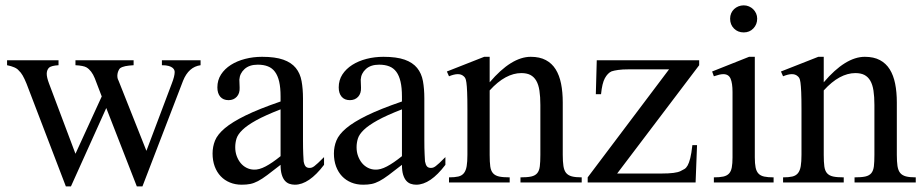

<svg xmlns="http://www.w3.org/2000/svg" viewBox="-20 -668 3375 703"><path d="M714.4 -429.2Q670.9 -423.3 650.4 -372.6L501.5 14.6H481L369.1 -272.5L239.7 14.6H221.2L77.1 -361.8Q69.8 -379.9 63 -391.6Q56.2 -403.3 48.8 -409.7Q43.5 -416.5 32.2 -421.4Q21 -426.3 5.9 -429.2V-447.3H194.3V-429.2Q168.5 -427.7 159.7 -420.4Q151.4 -412.1 151.1 -398.4Q150.9 -384.8 159.7 -361.8L256.3 -105L352.5 -314.9L327.1 -381.3Q315.4 -410.2 296.4 -421.4Q285.2 -427.7 256.3 -429.2V-447.3H469.2V-429.2Q451.2 -428.2 439 -425.8Q426.8 -423.3 419.4 -418Q416.5 -415 414.1 -409.9Q411.6 -404.8 410.4 -398.4Q409.2 -392.1 409.9 -385.3Q410.6 -378.4 414.1 -372.6L516.1 -115.7L608.9 -361.8Q619.6 -389.2 619.6 -404.3Q619.6 -407.2 618.2 -411.4Q616.7 -415.5 611.8 -419.7Q606.9 -423.8 597.7 -426.5Q588.4 -429.2 572.8 -429.2V-447.3H714.4Z M1166.5 -64.5Q1111.3 8.3 1059.6 8.3Q1048.8 8.3 1039.3 4.9Q1029.8 1.5 1022.7 -6.8Q1015.6 -15.1 1011.5 -29.1Q1007.3 -43 1007.3 -64.5Q978 -41.5 958.7 -27.1Q939.5 -12.7 924.6 -4.9Q909.7 2.9 896.2 5.6Q882.8 8.3 865.2 8.3Q841.3 8.3 821.8 0.2Q802.2 -7.8 788.1 -22.7Q773.9 -37.6 766.1 -58.8Q758.3 -80.1 758.3 -106Q758.3 -130.9 767.3 -153.3Q776.4 -175.8 803.2 -198.5Q830.1 -221.2 878.9 -245.1Q927.7 -269 1007.3 -296.4V-314.9Q1007.3 -347.2 1002.2 -369.1Q997.1 -391.1 986.8 -405Q976.6 -418.9 960.9 -425Q945.3 -431.2 923.8 -431.2Q893.1 -431.2 875.5 -415.3Q857.9 -399.4 856.4 -376.5L857.4 -347.2Q858.4 -326.2 846.9 -313.7Q835.4 -301.3 816.9 -301.3Q797.4 -301.3 786.6 -313.7Q775.9 -326.2 775.9 -348.1Q775.9 -374.5 789.3 -395.3Q802.7 -416 825.4 -430.4Q848.1 -444.8 877.7 -452.4Q907.2 -460 939.5 -460Q987.8 -460 1017.3 -449.5Q1046.9 -439 1063 -419.2Q1079.1 -399.4 1084.2 -371.1Q1089.4 -342.8 1089.4 -307.6V-155.3Q1089.4 -124 1090.3 -104Q1091.3 -84 1091.8 -77.1Q1094.2 -64 1099.1 -58.6Q1104 -53.2 1113.3 -53.2Q1117.7 -53.2 1121.6 -54.4Q1125.5 -55.7 1130.9 -59.6Q1136.2 -63.5 1144.5 -71.3Q1152.8 -79.1 1166.5 -92.8ZM1007.3 -267.6Q950.7 -245.6 917.7 -227.3Q884.8 -209 867.7 -192.4Q850.6 -175.8 845.9 -160.4Q841.3 -145 841.3 -128.9Q841.3 -111.3 846.7 -96.7Q852.1 -82 861.1 -71Q870.1 -60.1 882.6 -53.7Q895 -47.4 909.2 -46.9Q928.2 -45.9 952.4 -58.6Q976.6 -71.3 1007.3 -96.2Z M1610.8 -64.5Q1555.7 8.3 1503.9 8.3Q1493.2 8.3 1483.6 4.9Q1474.1 1.5 1467 -6.8Q1460 -15.1 1455.8 -29.1Q1451.7 -43 1451.7 -64.5Q1422.4 -41.5 1403.1 -27.1Q1383.8 -12.7 1368.9 -4.9Q1354 2.9 1340.6 5.6Q1327.1 8.3 1309.6 8.3Q1285.6 8.3 1266.1 0.2Q1246.6 -7.8 1232.4 -22.7Q1218.3 -37.6 1210.4 -58.8Q1202.6 -80.1 1202.6 -106Q1202.6 -130.9 1211.7 -153.3Q1220.7 -175.8 1247.6 -198.5Q1274.4 -221.2 1323.2 -245.1Q1372.1 -269 1451.7 -296.4V-314.9Q1451.7 -347.2 1446.5 -369.1Q1441.4 -391.1 1431.2 -405Q1420.9 -418.9 1405.3 -425Q1389.6 -431.2 1368.2 -431.2Q1337.4 -431.2 1319.8 -415.3Q1302.2 -399.4 1300.8 -376.5L1301.8 -347.2Q1302.7 -326.2 1291.3 -313.7Q1279.8 -301.3 1261.2 -301.3Q1241.7 -301.3 1231 -313.7Q1220.2 -326.2 1220.2 -348.1Q1220.2 -374.5 1233.6 -395.3Q1247.1 -416 1269.8 -430.4Q1292.5 -444.8 1322 -452.4Q1351.6 -460 1383.8 -460Q1432.1 -460 1461.7 -449.5Q1491.2 -439 1507.3 -419.2Q1523.4 -399.4 1528.6 -371.1Q1533.7 -342.8 1533.7 -307.6V-155.3Q1533.7 -124 1534.7 -104Q1535.6 -84 1536.1 -77.1Q1538.6 -64 1543.5 -58.6Q1548.3 -53.2 1557.6 -53.2Q1562 -53.2 1565.9 -54.4Q1569.8 -55.7 1575.2 -59.6Q1580.6 -63.5 1588.9 -71.3Q1597.2 -79.1 1610.8 -92.8ZM1451.7 -267.6Q1395 -245.6 1362.1 -227.3Q1329.1 -209 1312 -192.4Q1294.9 -175.8 1290.3 -160.4Q1285.6 -145 1285.6 -128.9Q1285.6 -111.3 1291 -96.7Q1296.4 -82 1305.4 -71Q1314.5 -60.1 1326.9 -53.7Q1339.4 -47.4 1353.5 -46.9Q1372.6 -45.9 1396.7 -58.6Q1420.9 -71.3 1451.7 -96.2Z M1885.7 0V-18.6Q1910.6 -18.6 1925 -21.7Q1939.5 -24.9 1947 -33.9Q1954.6 -43 1956.5 -59.1Q1958.5 -75.2 1958.5 -101.1V-283.7Q1958.5 -314 1955.1 -336.2Q1951.7 -358.4 1943.4 -372.6Q1935.1 -386.7 1921.9 -393.6Q1908.7 -400.4 1888.7 -400.4Q1860.4 -400.4 1831.3 -384.8Q1802.2 -369.1 1772.9 -336.9V-101.1Q1772.9 -74.7 1775.1 -58.6Q1777.3 -42.5 1785.2 -33.7Q1793 -24.9 1807.4 -21.7Q1821.8 -18.6 1846.2 -18.6V0H1624V-18.6Q1645 -18.6 1658.2 -21.7Q1671.4 -24.9 1678.7 -34.2Q1686 -43.5 1688.7 -59.6Q1691.4 -75.7 1691.4 -101.1V-267.6Q1691.4 -307.6 1690.4 -330.6Q1689.5 -353.5 1687.7 -365.7Q1686 -377.9 1683.3 -382.3Q1680.7 -386.7 1676.8 -389.6Q1660.6 -403.8 1624 -388.7L1616.2 -406.2L1752.9 -460H1772.9V-366.7Q1852.5 -460 1923.3 -460Q1956.1 -460 1978.5 -448Q2001 -436 2014.6 -414.1Q2028.3 -392.1 2034.4 -361.3Q2040.5 -330.6 2040.5 -293V-101.1Q2040.5 -76.2 2043 -60.1Q2045.4 -43.9 2052.7 -34.9Q2060.1 -25.9 2073.7 -22.2Q2087.4 -18.6 2109.9 -18.6V0Z M2239.7 -32.7H2403.8Q2454.1 -32.7 2471.7 -41.5Q2480 -45.4 2486.3 -49.3Q2492.7 -53.2 2497.8 -62.3Q2502.9 -71.3 2507.3 -88.6Q2511.7 -106 2515.1 -136.7H2532.2L2526.9 0H2131.8V-18.6L2429.7 -414.1H2281.7Q2258.8 -414.1 2243.4 -411.9Q2228 -409.7 2219.2 -406.7Q2205.1 -400.4 2194.8 -381.8Q2184.6 -363.3 2180.7 -323.2H2161.6L2165 -447.3H2540V-429.2Z M2752.4 -599.6Q2752.4 -578.6 2738.5 -564Q2724.6 -549.3 2703.1 -549.3Q2681.6 -549.3 2667.5 -563.5Q2653.3 -577.6 2653.3 -599.6Q2653.3 -610.4 2657.2 -619.4Q2661.1 -628.4 2668 -634.8Q2674.8 -641.1 2683.8 -644.8Q2692.9 -648.4 2703.1 -648.4Q2713.4 -648.4 2722.4 -644.5Q2731.4 -640.6 2738 -634Q2744.6 -627.4 2748.5 -618.7Q2752.4 -609.9 2752.4 -599.6ZM2593.8 0V-18.6Q2614.7 -18.6 2628.2 -21.5Q2641.6 -24.4 2649.2 -32.5Q2656.7 -40.5 2659.4 -54.9Q2662.1 -69.3 2662.1 -91.8V-331.1Q2662.1 -363.3 2655 -379.9Q2647.9 -396.5 2628.4 -396.5Q2621.6 -396.5 2613.3 -394.5Q2605 -392.6 2593.8 -388.7L2587.4 -406.2L2722.7 -460H2743.7V-91.8Q2743.7 -69.3 2746.6 -54.9Q2749.5 -40.5 2757.1 -32.5Q2764.6 -24.4 2778.1 -21.5Q2791.5 -18.6 2812.5 -18.6V0Z M3108.9 0V-18.6Q3133.8 -18.6 3148.2 -21.7Q3162.6 -24.9 3170.2 -33.9Q3177.7 -43 3179.7 -59.1Q3181.6 -75.2 3181.6 -101.1V-283.7Q3181.6 -314 3178.2 -336.2Q3174.8 -358.4 3166.5 -372.6Q3158.2 -386.7 3145 -393.6Q3131.8 -400.4 3111.8 -400.4Q3083.5 -400.4 3054.4 -384.8Q3025.4 -369.1 2996.1 -336.9V-101.1Q2996.1 -74.7 2998.3 -58.6Q3000.5 -42.5 3008.3 -33.7Q3016.1 -24.9 3030.5 -21.7Q3044.9 -18.6 3069.3 -18.6V0H2847.2V-18.6Q2868.2 -18.6 2881.3 -21.7Q2894.5 -24.9 2901.9 -34.2Q2909.2 -43.5 2911.9 -59.6Q2914.6 -75.7 2914.6 -101.1V-267.6Q2914.6 -307.6 2913.6 -330.6Q2912.6 -353.5 2910.9 -365.7Q2909.2 -377.9 2906.5 -382.3Q2903.8 -386.7 2899.9 -389.6Q2883.8 -403.8 2847.2 -388.7L2839.4 -406.2L2976.1 -460H2996.1V-366.7Q3075.7 -460 3146.5 -460Q3179.2 -460 3201.7 -448Q3224.1 -436 3237.8 -414.1Q3251.5 -392.1 3257.6 -361.3Q3263.7 -330.6 3263.7 -293V-101.1Q3263.7 -76.2 3266.1 -60.1Q3268.6 -43.9 3275.9 -34.9Q3283.2 -25.9 3296.9 -22.2Q3310.5 -18.6 3333 -18.6V0Z"/></svg>

Font: Campania
Style: Regular
Weight: 400
Version: Version 2.009